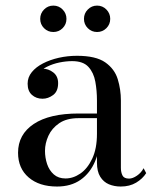

<svg xmlns="http://www.w3.org/2000/svg" viewBox="-20 -672 563 702"><path d="M421.5 10Q398 10 378.2 1.8Q358.5 -6.5 346.5 -25.8Q334.5 -45 334.5 -77.5V-304.5Q334.5 -340.5 328.5 -373.5Q322.5 -406.5 303.2 -427.5Q284 -448.5 244 -448.5Q221.5 -448.5 197.2 -443.5Q173 -438.5 152.2 -428.2Q131.5 -418 118.5 -402.5Q105.5 -387 105.5 -366H82Q82 -391.5 98.8 -406.2Q115.5 -421 135.5 -421Q157 -421 174.8 -407.2Q192.5 -393.5 192.5 -368Q192.5 -338 174.2 -324.5Q156 -311 135.5 -311Q112.5 -311 96.8 -325Q81 -339 81 -366Q81 -389.5 96.2 -408.2Q111.5 -427 137.2 -440.2Q163 -453.5 195.2 -460.8Q227.5 -468 261.5 -468Q330.5 -468 364.8 -444Q399 -420 410.5 -382.5Q422 -345 422 -304.5V-58.5Q422 -42 427.8 -30.5Q433.5 -19 452 -19Q465 -19 480.8 -29.8Q496.5 -40.5 505 -57L514.5 -39Q501.5 -18.5 477.8 -4.2Q454 10 421.5 10ZM188.5 10Q123.5 10 84.8 -23.2Q46 -56.5 46 -113.5Q46 -180.5 103.5 -218.8Q161 -257 267.5 -257H381V-240H267.5Q223.5 -240 196.5 -221.5Q169.5 -203 157 -175.5Q144.5 -148 144.5 -120.5Q144.5 -95.5 152.2 -72.2Q160 -49 176.8 -34.2Q193.5 -19.5 219.5 -19.5Q247.5 -19.5 273.8 -37.5Q300 -55.5 317.2 -92Q334.5 -128.5 334.5 -183H346Q346 -126 327.8 -82.5Q309.5 -39 274.5 -14.5Q239.5 10 188.5 10ZM335 -555Q315 -555 301 -569Q287 -583 287 -603Q287 -623 301 -637.2Q315 -651.5 335 -651.5Q355 -651.5 369 -637.2Q383 -623 383 -603Q383 -583 369 -569Q355 -555 335 -555ZM175 -555Q155 -555 141 -569Q127 -583 127 -603Q127 -623 141 -637.2Q155 -651.5 175 -651.5Q195 -651.5 209 -637.2Q223 -623 223 -603Q223 -583 209 -569Q195 -555 175 -555Z"/></svg>

Font: Bodoni Moda
Style: Regular
Weight: 400
Designer: Owen Earl
Foundry: indestructible type
Version: Version 2.005